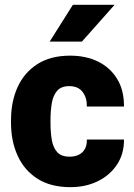

<svg xmlns="http://www.w3.org/2000/svg" viewBox="-20 -770 560 800"><path d="M269.5 -117.2Q304.2 -117.2 323.5 -136Q342.8 -154.8 341.8 -188.5H496.6Q497.1 -128.9 467.5 -84.2Q438 -39.6 387.5 -14.9Q336.9 9.8 273.4 9.8Q190.9 9.8 136 -25.4Q81.1 -60.5 53.5 -121.3Q25.9 -182.1 25.9 -258.3V-269.5Q25.9 -346.2 53.2 -406.7Q80.6 -467.3 135.5 -502.7Q190.4 -538.1 272.5 -538.1Q338.4 -538.1 388.9 -513.2Q439.5 -488.3 468.3 -440.9Q497.1 -393.6 496.6 -326.2H341.8Q342.8 -361.8 324.5 -386.5Q306.2 -411.1 268.6 -411.1Q234.9 -411.1 218 -391.6Q201.2 -372.1 195.8 -339.8Q190.4 -307.6 190.4 -269.5V-258.3Q190.4 -219.2 195.8 -187.3Q201.2 -155.3 218.3 -136.2Q235.4 -117.2 269.5 -117.2ZM187 -596.7 283.7 -750H457.5L321.3 -596.7Z"/></svg>

Font: Vazirmatn RD UI FD Black
Style: Regular
Weight: 900
Designer: Saber Rastikerdar
Foundry: Saber Rastikerdar
Version: Version 33.003